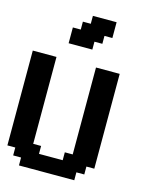

<svg xmlns="http://www.w3.org/2000/svg" viewBox="-172 -1358 1157 1467"><g transform="rotate(15 406.0 -625.0)"><path d="M125 0H562.5V-62.5H625V-125H687.5V-875H500V-187.5H437.5V-125H250V-187.5H187.5V-875H0V-125H62.5V-62.5H125ZM250 -1000H437.5V-1062.5H500V-1125H562.5V-1250H375V-1187.5H312.5V-1125H250Z"/></g></svg>

Font: Faithful 32x
Style: Semibold
Weight: 400
Foundry: Faithful Resource Pack
Version: Version 1.0; January 27, 2023